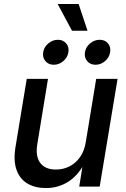

<svg xmlns="http://www.w3.org/2000/svg" viewBox="-20 -934 633 961"><path d="M210 7.3Q155.3 7.3 116.9 -15.6Q78.6 -38.6 62.5 -84.5Q46.4 -130.4 57.6 -198.2L113.8 -539.1H220.2L166.5 -211.4Q156.7 -151.9 181.4 -118.7Q206.1 -85.4 260.3 -85.4Q295.9 -85.4 326.9 -100.8Q357.9 -116.2 379.9 -146.7Q401.9 -177.2 409.2 -221.7L461.4 -539.1H568.4L479 0H376.5L397.9 -132.3H411.6Q375.5 -59.6 324.2 -26.1Q272.9 7.3 210 7.3ZM458 -609.9Q431.6 -609.9 416.3 -628.2Q400.9 -646.5 405.3 -672.9Q409.2 -698.7 430.9 -716.8Q452.6 -734.9 479 -734.9Q505.4 -734.9 520.5 -716.8Q535.6 -698.7 531.2 -672.9Q527.3 -646.5 505.9 -628.2Q484.4 -609.9 458 -609.9ZM249 -609.9Q222.7 -609.9 207.3 -628.2Q191.9 -646.5 196.3 -672.9Q200.2 -698.7 221.9 -716.8Q243.7 -734.9 270 -734.9Q295.9 -734.9 311.3 -716.8Q326.7 -698.7 322.3 -672.9Q318.4 -646.5 296.9 -628.2Q275.4 -609.9 249 -609.9ZM340.3 -780.3 268.6 -914.1H373.5L418 -780.3Z"/></svg>

Font: Inter 18pt Medium
Style: Italic
Weight: 500
Italic angle: -9.3988°
Designer: Rasmus Andersson
Foundry: rsms
Version: Version 4.001;git-66647c0bb